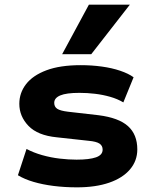

<svg xmlns="http://www.w3.org/2000/svg" viewBox="-20 -794 654 825"><path d="M311 11Q258 11 210.5 5Q163 -1 124 -12.5Q85 -24 57 -41L94 -154Q124 -138 161 -127.5Q198 -117 236.5 -112.5Q275 -108 309 -108Q364 -108 392.5 -118Q421 -128 421 -151Q421 -168 407.5 -177Q394 -186 361 -189L224 -204Q142 -212 102.5 -253Q63 -294 63 -348Q63 -395 92 -432.5Q121 -470 179.5 -492Q238 -514 327 -514Q374 -514 417.5 -508Q461 -502 496.5 -490Q532 -478 554 -462L510 -354Q485 -369 453.5 -378Q422 -387 388.5 -391Q355 -395 321 -395Q265 -395 239 -384Q213 -373 213 -352Q213 -335 226 -326.5Q239 -318 272 -314L403 -299Q490 -288 530 -252Q570 -216 570 -152Q570 -103 538.5 -66Q507 -29 449 -9Q391 11 311 11ZM247 -561 362 -774H538L372 -561Z"/></svg>

Font: Nunito Sans 7pt SemiExpanded ExtraBold
Style: Regular
Weight: 800
Width: 6
Designer: Vernon Adams
Foundry: Vernon Adams
Version: Version 3.101;gftools[0.9.27]